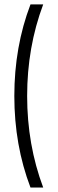

<svg xmlns="http://www.w3.org/2000/svg" viewBox="-20 -700 264 870"><path d="M118.2 -680.2H175.8Q103 -485.8 103 -265.1Q103 -44.4 175.8 149.9H118.2Q44.9 -42 44.9 -265.1Q44.9 -488.3 118.2 -680.2Z"/></svg>

Font: Margherita Light
Style: Regular
Weight: 300
Designer: James Puckett
Foundry: Dunwich Type Founders
Version: Version 1.008;hotconv 1.0.109;makeotfexe 2.5.65596